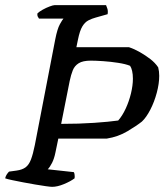

<svg xmlns="http://www.w3.org/2000/svg" viewBox="-31 -724 637 744"><path d="M171 0Q165 0 147 -2.5Q129 -5 105.5 -9Q82 -13 58.5 -17.5Q35 -22 16 -26Q-3 -30 -11 -33Q-9 -42 -4.5 -48.5Q0 -55 4 -59L33 -63Q55 -66 68 -75.5Q81 -85 89 -106Q97 -127 104 -162L183 -571Q191 -612 201 -630Q211 -648 215 -652H120Q117 -656 115 -660.5Q113 -665 114 -672Q121 -679 134.5 -686.5Q148 -694 161.5 -699Q175 -704 180 -704H380Q382 -699 385 -690.5Q388 -682 386 -669L340 -656Q325 -652 311.5 -645Q298 -638 288 -621.5Q278 -605 271 -570L265 -541H469Q490 -534 511 -522Q532 -510 551 -495.5Q570 -481 582 -463Q584 -455 585 -447Q586 -439 586 -430Q586 -400 576.5 -364.5Q567 -329 551.5 -299Q536 -269 519 -253Q499 -237 463 -215.5Q427 -194 383 -187H195L184 -134Q179 -109 170.5 -92.5Q162 -76 154 -68L255 -57Q257 -55 258 -47Q259 -39 258 -33Q242 -21 216.5 -10.5Q191 0 171 0ZM206 -244Q276 -244 334 -248Q392 -252 427 -257Q443 -275 456 -303Q469 -331 476.5 -362Q484 -393 484 -419Q484 -436 481 -449Q478 -462 473 -469Q456 -476 427 -480.5Q398 -485 369 -487Q340 -489 321 -489Q290 -489 274 -479Q258 -469 251 -451.5Q244 -434 239 -410Z"/></svg>

Font: Texturina 12pt Medium
Style: Italic
Weight: 500
Italic angle: -11°
Designer: Guillermo Torres Carreño
Foundry: Omnibus-Type
Version: Version 1.002